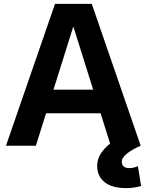

<svg xmlns="http://www.w3.org/2000/svg" viewBox="-20 -750 755 988"><path d="M10.7 0 263 -730H452.3L704 0H550.1L358.3 -610.7H356.3L164.6 0ZM157.7 -167V-288.7H557.7V-167ZM629 218Q557.3 218 518.7 187.7Q480 157.3 480 102Q480 66 503.9 32.7Q527.7 -0.6 576.4 -34L704 0Q656.6 20.7 631.6 41.7Q606.6 62.7 606.6 81Q606.6 115 645.6 115Q668.6 115 689.6 105L706 206.7Q672.3 218 629 218Z"/></svg>

Font: M PLUS 1 Thin
Style: Regular
Weight: 100
Designer: Coji Morishita
Foundry: UNDERFOREST DESIGN
Version: Version 1.001